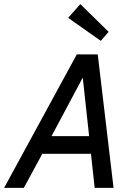

<svg xmlns="http://www.w3.org/2000/svg" viewBox="-47 -915 647 935"><path d="M-27 0 327 -650H429L506 0H414L396 -166H159L69 0ZM204 -252H387L356 -537ZM444 -716 285 -828 344 -895 482 -760Z"/></svg>

Font: Sometype Mono Medium
Style: Italic
Weight: 500
Italic angle: -12°
Monospace: yes
Designer: Ryoichi Tsunekawa
Foundry: Dharma Type
Version: Version 1.000; ttfautohint (v1.8.3)